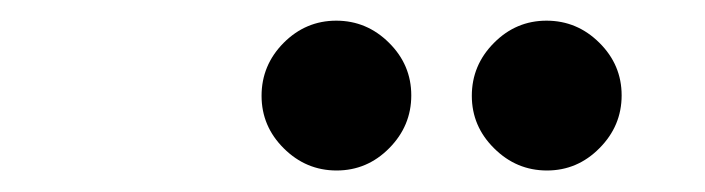

<svg xmlns="http://www.w3.org/2000/svg" viewBox="-20 -738 672 183"><path d="M501.3 -575.5Q472.2 -575.5 451 -596.6Q429.7 -617.6 429.7 -646.7Q429.7 -675.9 450.8 -697.1Q471.8 -718.3 500.9 -718.3Q530.1 -718.3 551.3 -697.2Q572.5 -676.2 572.5 -647.1Q572.5 -618 551.4 -596.8Q530.4 -575.5 501.3 -575.5ZM300.8 -575.5Q271.7 -575.5 250.5 -596.6Q229.3 -617.6 229.3 -646.7Q229.3 -675.9 250.3 -697.1Q271.4 -718.3 300.5 -718.3Q329.6 -718.3 350.8 -697.2Q372 -676.2 372 -647.1Q372 -618 351 -596.8Q330 -575.5 300.8 -575.5Z"/></svg>

Font: Atkinson Hyperlegible Mono ExtraLight
Style: Italic
Weight: 200
Italic angle: -12°
Monospace: yes
Designer: Elliott Scott, Megan Eiswerth, Linus Boman, Theodore Petrosky, Letters from Sweden
Foundry: Applied Design Works, Letters from Sweden
Version: Version 2.001